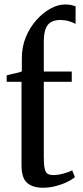

<svg xmlns="http://www.w3.org/2000/svg" viewBox="-20 -850 378 879"><path d="M176 9.5Q130 9.5 104.2 -12.8Q78.5 -35 78.5 -94V-475.5H10.5V-505Q18 -507.5 32.2 -510.5Q46.5 -513.5 60.2 -516.8Q74 -520 80 -523.5Q80 -538.5 80 -553.5Q80 -568.5 80 -583.5Q80 -636.5 98.8 -681.2Q117.5 -726 147.5 -759.2Q177.5 -792.5 211.8 -811Q246 -829.5 277 -829.5Q294.5 -829.5 306 -827Q317.5 -824.5 326 -821.5V-740.5Q311.5 -748.5 294.2 -753.5Q277 -758.5 256 -758.5Q230.5 -758.5 213.8 -749Q197 -739.5 188.8 -717.8Q180.5 -696 180.5 -657.5V-522.5H308.5V-475.5H180.5V-130.5Q180.5 -94.5 184.8 -77Q189 -59.5 198.8 -54Q208.5 -48.5 225 -48.5Q245.5 -48.5 271 -55.5Q296.5 -62.5 310.5 -70L323 -39Q309.5 -27.5 286 -16.2Q262.5 -5 234 2.2Q205.5 9.5 176 9.5Z"/></svg>

Font: Merriweather 96pt
Style: Regular
Weight: 400
Version: Version 2.100